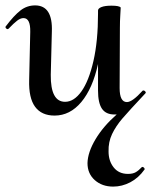

<svg xmlns="http://www.w3.org/2000/svg" viewBox="-26 -415 560 711"><path d="M505 -80Q509 -80 512 -76.5Q515 -73 513 -70Q452 -5 427.5 23.5Q403 52 389 81.5Q375 111 376 146Q376 181 395 205Q414 229 448 229Q466 229 477 222.5Q488 216 499 204L501 203Q505 203 508 207Q511 211 509 213Q487 244 456.5 260Q426 276 393 276Q352 276 325 252Q298 228 298 189Q299 149 327.5 101Q356 53 406 9H398Q366 9 351.5 -12.5Q337 -34 337 -80V-178Q317 -87 275 -37Q233 13 176 13Q128 13 104 -19.5Q80 -52 82 -119L86 -297Q87 -348 61 -348Q50 -348 37.5 -338.5Q25 -329 6 -309Q4 -307 3 -307Q-1 -307 -4 -310.5Q-7 -314 -5 -317Q26 -358 50 -376.5Q74 -395 104 -395Q170 -395 166 -297L162 -138Q161 -38 215 -38Q248 -38 275.5 -76.5Q303 -115 320 -189Q337 -263 337 -365V-376Q337 -384 350 -389Q363 -394 387 -394Q416 -394 421 -387Q421 -383 419.5 -360Q418 -337 418 -312L417 -89Q417 -37 444 -37Q464 -37 502 -79Q503 -80 505 -80Z"/></svg>

Font: Cormorant Upright SemiBold
Style: Regular
Weight: 600
Designer: Christian Thalmann (Catharsis Fonts)
Foundry: Catharsis Fonts
Version: Version 3.302